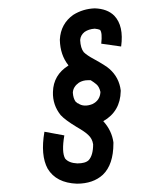

<svg xmlns="http://www.w3.org/2000/svg" viewBox="-20 -443 345 462"><path d="M191.4 -250Q179.7 -250 169.9 -244.1Q156.2 -234.4 155.3 -220.7Q155.3 -220.7 155.3 -219.7Q156.2 -206.1 162.1 -198.2Q165 -196.3 167 -194.3H168Q181.6 -184.6 202.1 -192.4Q220.7 -201.2 221.7 -221.7Q218.8 -234.4 211.9 -240.2Q206.1 -245.1 198.2 -250Q194.3 -250 191.4 -250ZM208 -422.9Q238.3 -421.9 254.9 -405.3Q278.3 -380.9 271.5 -331.1L223.6 -337.9Q226.6 -364.3 220.7 -371.1Q216.8 -373 208 -374Q193.4 -373 183.6 -366.2Q173.8 -358.4 172.9 -346.7Q173.8 -327.1 181.6 -317.4Q189.5 -309.6 206.1 -300.8Q234.4 -285.2 243.2 -277.3Q266.6 -256.8 270.5 -225.6Q270.5 -223.6 270.5 -223.6Q269.5 -174.8 228.5 -151.4Q249 -128.9 252.9 -100.6Q252.9 -98.6 252.9 -97.7Q252.9 -46.9 227.5 -22.5Q204.1 -1 165 -1Q115.2 -2.9 94.7 -37.1Q77.1 -69.3 86.9 -126L134.8 -117.2Q127.9 -77.1 136.7 -61.5Q145.5 -50.8 166 -49.8Q185.5 -49.8 193.4 -57.6Q204.1 -69.3 204.1 -95.7Q202.1 -109.4 192.4 -118.2Q184.6 -126 164.1 -137.7Q136.7 -154.3 126 -166Q106.4 -190.4 107.4 -221.7Q108.4 -262.7 144.5 -285.2V-286.1Q125 -310.5 124 -346.7V-347.7Q126 -385.7 156.2 -407.2Q179.7 -421.9 208 -422.9Z"/></svg>

Font: Bratas-flat
Style: flat
Weight: 400
Designer: MUHAMMAD YONI
Version: Version 001.000